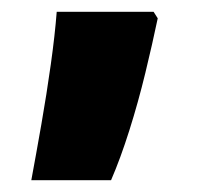

<svg xmlns="http://www.w3.org/2000/svg" viewBox="-20 -166 345 325"><path d="M240 -146 247 -135Q238 -92 226 -42.5Q214 7 199 54.5Q184 102 168 139H33Q41 96 50 44.5Q59 -7 66 -57Q73 -107 76 -146Z"/></svg>

Font: Noto Sans Tamil SemiCondensed Black
Style: Regular
Weight: 900
Width: 4
Designer: Jelle Bosma - Monotype Design Team
Foundry: Monotype Imaging Inc.
Version: Version 2.004; ttfautohint (v1.8.4.7-5d5b)